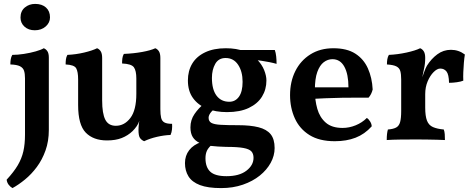

<svg xmlns="http://www.w3.org/2000/svg" viewBox="-20 -714 2418 983"><path d="M44 249Q33 243 24.5 232Q16 221 14 206Q51 166 71 132Q91 98 99.5 61Q108 24 108 -25V-313Q108 -337 103 -352Q98 -367 82 -375Q66 -383 33 -384Q33 -398 35 -410.5Q37 -423 43 -433Q70 -433 102.5 -438Q135 -443 163 -451Q191 -459 204 -467Q215 -463 222.5 -452Q230 -441 230 -419V-49Q230 9 213 56.5Q196 104 168.5 141Q141 178 108 205Q75 232 44 249ZM158 -559Q126 -559 105.5 -577.5Q85 -596 85 -624Q85 -657 107 -675.5Q129 -694 160 -694Q195 -694 215.5 -675.5Q236 -657 236 -625Q236 -598 214 -578.5Q192 -559 158 -559Z M528 5Q458 5 419 -35Q380 -75 380 -176V-307Q380 -347 370 -364.5Q360 -382 316 -384Q316 -398 317.5 -410Q319 -422 325 -433Q369 -435 411 -445Q453 -455 477 -467Q488 -463 495.5 -451.5Q503 -440 503 -417V-200Q503 -133 519 -101.5Q535 -70 573 -70Q617 -70 647.5 -110Q678 -150 678 -234V-312Q678 -352 665.5 -369.5Q653 -387 605 -389Q605 -403 606.5 -415Q608 -427 614 -438Q664 -440 708 -448Q752 -456 775 -467Q786 -463 793.5 -451.5Q801 -440 801 -417V-133L694 -97Q689 -81 679.5 -67.5Q670 -54 659 -43Q635 -20 603.5 -7.5Q572 5 528 5ZM718 9Q704 3 696.5 -8Q689 -19 689 -49Q689 -63 691.5 -83.5Q694 -104 700 -132L801 -155Q801 -127 805 -110.5Q809 -94 822 -87Q835 -80 861 -80Q862 -66 860.5 -51Q859 -36 853 -23Q821 -22 784 -13.5Q747 -5 718 9Z M1112 249Q1044 249 1003.5 233.5Q963 218 945 189Q927 160 927 121Q927 83 948.5 55Q970 27 1011 13L1071 21Q1048 40 1040 56.5Q1032 73 1032 96Q1032 142 1056.5 165Q1081 188 1140 188Q1205 188 1241.5 160Q1278 132 1278 94Q1278 73 1267 61Q1256 49 1226 43.5Q1196 38 1138 38Q1094 37 1060 33Q1026 29 1002.5 18Q979 7 967 -12Q955 -31 955 -62Q955 -100 976 -130.5Q997 -161 1026 -184L1082 -159Q1065 -147 1056.5 -134.5Q1048 -122 1048 -111Q1048 -93 1062 -85Q1076 -77 1109.5 -75Q1143 -73 1200 -73Q1262 -73 1303.5 -62.5Q1345 -52 1365.5 -27Q1386 -2 1386 44Q1386 83 1366 119.5Q1346 156 1310 185Q1274 214 1223.5 231.5Q1173 249 1112 249ZM1142 -140Q1084 -140 1039 -158Q994 -176 968 -212Q942 -248 942 -302Q942 -351 964 -388Q986 -425 1030 -446Q1074 -467 1136 -467Q1192 -467 1231.5 -451Q1271 -435 1296 -409.5Q1321 -384 1332.5 -355Q1344 -326 1344 -302Q1344 -256 1321.5 -219.5Q1299 -183 1254 -161.5Q1209 -140 1142 -140ZM1154 -193Q1185 -193 1203.5 -219Q1222 -245 1222 -295Q1222 -348 1199 -382.5Q1176 -417 1135 -417Q1099 -417 1082 -387Q1065 -357 1065 -315Q1065 -256 1088.5 -224.5Q1112 -193 1154 -193ZM1396 -387Q1379 -392 1358.5 -396Q1338 -400 1318 -403Q1298 -406 1282 -407L1197 -458H1387Q1392 -444 1394 -425.5Q1396 -407 1396 -387Z M1694 9Q1615 9 1564.5 -22.5Q1514 -54 1489.5 -108Q1465 -162 1465 -227Q1465 -296 1492 -350Q1519 -404 1569 -435.5Q1619 -467 1687 -467Q1756 -467 1799 -439.5Q1842 -412 1863.5 -364Q1885 -316 1888 -256Q1882 -231 1867 -214Q1845 -214 1809.5 -214Q1774 -214 1732 -213.5Q1690 -213 1646.5 -211Q1603 -209 1564 -207V-267H1764Q1764 -334 1743 -372.5Q1722 -411 1682 -411Q1658 -411 1637.5 -395.5Q1617 -380 1604.5 -345.5Q1592 -311 1592 -252Q1592 -201 1604.5 -157Q1617 -113 1648 -86Q1679 -59 1734 -59Q1768 -59 1801 -72.5Q1834 -86 1858 -110Q1867 -105 1875 -92Q1883 -79 1883 -67Q1847 -27 1800.5 -9Q1754 9 1694 9Z M2157 -163Q2157 -120 2166 -96.5Q2175 -73 2196.5 -63.5Q2218 -54 2252 -51Q2256 -41 2257 -27Q2258 -13 2258 3Q2242 2 2218.5 1.5Q2195 1 2168.5 0.5Q2142 0 2115 0Q2074 0 2029.5 0.5Q1985 1 1960 3Q1960 -15 1961.5 -28Q1963 -41 1966 -51Q1993 -53 2008 -61Q2023 -69 2028.5 -89Q2034 -109 2034 -146V-227H2157ZM2157 -294V-211H2034V-321L2157 -417Q2157 -388 2151 -362Q2145 -336 2139 -304ZM2135 -299Q2144 -324 2151.5 -345Q2159 -366 2166 -378Q2188 -413 2219 -436Q2250 -459 2289 -459Q2328 -459 2360 -435Q2357 -417 2355 -393Q2353 -369 2352 -345Q2351 -321 2352 -301Q2340 -296 2319 -293Q2298 -290 2279 -290Q2278 -333 2266 -348Q2254 -363 2234 -363Q2218 -363 2200 -345Q2182 -327 2169.5 -297.5Q2157 -268 2157 -232ZM2034 -211V-307Q2034 -334 2029.5 -350Q2025 -366 2009.5 -374Q1994 -382 1961 -384Q1961 -398 1963 -410.5Q1965 -423 1971 -433Q2016 -435 2061.5 -445Q2107 -455 2131 -467Q2142 -463 2149.5 -451.5Q2157 -440 2157 -417Z"/></svg>

Font: Vollkorn SemiBold
Style: Regular
Weight: 600
Designer: Friedrich Althausen
Foundry: Friedrich Althausen
Version: Version 5.000